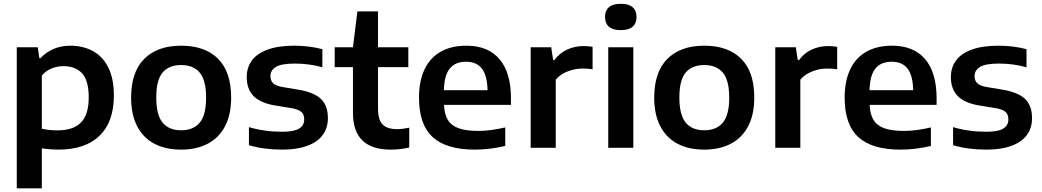

<svg xmlns="http://www.w3.org/2000/svg" viewBox="-20 -802 5654 1042"><path d="M71 -545.5H185L193.5 -486.5H200Q228.5 -518 269.8 -536Q311 -554 361 -554Q429 -554 482.2 -526Q535.5 -498 566.8 -437.5Q598 -377 598 -283.5Q598 -140.5 520.2 -65.2Q442.5 10 296 10Q254.5 10 207 3.5V220H71ZM461.5 -273Q461.5 -365 425.5 -404Q389.5 -443 324.5 -443Q290.5 -443 259.8 -430.5Q229 -418 207 -392V-103.5Q244.5 -94.5 291.5 -94.5Q378 -94.5 419.8 -137.5Q461.5 -180.5 461.5 -273Z M691.5 -272Q691.5 -411 762.8 -482.5Q834 -554 963 -554Q1092.5 -554 1163.5 -483Q1234.5 -412 1234.5 -272.5Q1234.5 -180 1201.2 -116.8Q1168 -53.5 1107 -21.8Q1046 10 963 10Q879.5 10 818.8 -21.5Q758 -53 724.8 -116.2Q691.5 -179.5 691.5 -272ZM1098.5 -271.5Q1098.5 -366.5 1064 -407.8Q1029.5 -449 963 -449Q896.5 -449 862.2 -408Q828 -367 828 -273Q828 -178.5 862.2 -136.8Q896.5 -95 963 -95Q1029.5 -95 1064 -136.5Q1098.5 -178 1098.5 -271.5Z M1331 -14V-112Q1415.5 -87 1511.5 -87Q1575 -87 1603 -104Q1631 -121 1631 -154Q1631 -180 1616.5 -193.8Q1602 -207.5 1565.5 -214.5L1473 -229.5Q1391.5 -243.5 1355.2 -281.5Q1319 -319.5 1319 -384Q1319 -435.5 1347 -473.8Q1375 -512 1432.8 -533Q1490.5 -554 1577.5 -554Q1618 -554 1657.5 -549Q1697 -544 1729.5 -535V-437Q1658.5 -457 1579.5 -457Q1507 -457 1477.2 -438.8Q1447.5 -420.5 1447.5 -388.5Q1447.5 -365 1461.8 -350.8Q1476 -336.5 1511.5 -330L1604 -314.5Q1684.5 -300.5 1722 -264.8Q1759.5 -229 1759.5 -160.5Q1759.5 -107.5 1731.2 -69.2Q1703 -31 1647.5 -10.5Q1592 10 1512.5 10Q1411.5 10 1331 -14Z M2201 -109V-1.5Q2151 10 2100 10Q1895.5 10 1895.5 -189.5V-437.5H1796.5V-545.5H1895.5L1919.5 -740H2031.5V-545.5H2196V-437.5H2031.5V-213Q2031.5 -152 2056.5 -126.5Q2081.5 -101 2136 -101Q2163 -101 2201 -109Z M2753 -233H2389.5Q2392 -181 2411.2 -150.2Q2430.5 -119.5 2470.5 -105.5Q2510.5 -91.5 2576.5 -91.5Q2642 -91.5 2722 -110.5V-10Q2639 10 2557 10Q2402.5 10 2328.2 -58Q2254 -126 2254 -272Q2254 -362.5 2284.2 -425.8Q2314.5 -489 2372 -521.5Q2429.5 -554 2511 -554Q2629 -554 2691 -480.8Q2753 -407.5 2753 -268ZM2389 -312.5H2626Q2624 -393.5 2595 -430.2Q2566 -467 2509 -467Q2451 -467 2421 -430.2Q2391 -393.5 2389 -312.5Z M2860 -545.5H2971.5L2982 -476H2989Q3015 -513 3056.8 -532.5Q3098.5 -552 3147.5 -552Q3173 -552 3196 -548V-426Q3172.5 -430 3140 -430Q3100 -430 3060 -414.2Q3020 -398.5 2996 -369.5V0H2860Z M3281 0V-545.5H3417V0ZM3263.5 -710Q3263.5 -744.5 3284.8 -763Q3306 -781.5 3349 -781.5Q3392 -781.5 3413.2 -763Q3434.5 -744.5 3434.5 -710Q3434.5 -675.5 3413.2 -657Q3392 -638.5 3349 -638.5Q3306 -638.5 3284.8 -657Q3263.5 -675.5 3263.5 -710Z M3530.5 -272Q3530.5 -411 3601.8 -482.5Q3673 -554 3802 -554Q3931.5 -554 4002.5 -483Q4073.5 -412 4073.5 -272.5Q4073.5 -180 4040.2 -116.8Q4007 -53.5 3946 -21.8Q3885 10 3802 10Q3718.5 10 3657.8 -21.5Q3597 -53 3563.8 -116.2Q3530.5 -179.5 3530.5 -272ZM3937.5 -271.5Q3937.5 -366.5 3903 -407.8Q3868.5 -449 3802 -449Q3735.5 -449 3701.2 -408Q3667 -367 3667 -273Q3667 -178.5 3701.2 -136.8Q3735.5 -95 3802 -95Q3868.5 -95 3903 -136.5Q3937.5 -178 3937.5 -271.5Z M4187.5 -545.5H4299L4309.5 -476H4316.5Q4342.5 -513 4384.2 -532.5Q4426 -552 4475 -552Q4500.5 -552 4523.5 -548V-426Q4500 -430 4467.5 -430Q4427.5 -430 4387.5 -414.2Q4347.5 -398.5 4323.5 -369.5V0H4187.5Z M5063 -233H4699.5Q4702 -181 4721.2 -150.2Q4740.5 -119.5 4780.5 -105.5Q4820.5 -91.5 4886.5 -91.5Q4952 -91.5 5032 -110.5V-10Q4949 10 4867 10Q4712.5 10 4638.2 -58Q4564 -126 4564 -272Q4564 -362.5 4594.2 -425.8Q4624.5 -489 4682 -521.5Q4739.5 -554 4821 -554Q4939 -554 5001 -480.8Q5063 -407.5 5063 -268ZM4699 -312.5H4936Q4934 -393.5 4905 -430.2Q4876 -467 4819 -467Q4761 -467 4731 -430.2Q4701 -393.5 4699 -312.5Z M5152.5 -14V-112Q5237 -87 5333 -87Q5396.5 -87 5424.5 -104Q5452.5 -121 5452.5 -154Q5452.5 -180 5438 -193.8Q5423.5 -207.5 5387 -214.5L5294.5 -229.5Q5213 -243.5 5176.8 -281.5Q5140.5 -319.5 5140.5 -384Q5140.5 -435.5 5168.5 -473.8Q5196.5 -512 5254.2 -533Q5312 -554 5399 -554Q5439.5 -554 5479 -549Q5518.5 -544 5551 -535V-437Q5480 -457 5401 -457Q5328.5 -457 5298.8 -438.8Q5269 -420.5 5269 -388.5Q5269 -365 5283.2 -350.8Q5297.5 -336.5 5333 -330L5425.5 -314.5Q5506 -300.5 5543.5 -264.8Q5581 -229 5581 -160.5Q5581 -107.5 5552.8 -69.2Q5524.5 -31 5469 -10.5Q5413.5 10 5334 10Q5233 10 5152.5 -14Z"/></svg>

Font: Encode Sans Semi Expanded SmBd
Style: Regular
Weight: 600
Width: 6
Designer: Multiple Designers
Foundry: Impallari Type
Version: Version 2.000